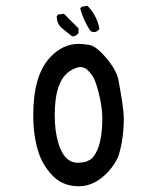

<svg xmlns="http://www.w3.org/2000/svg" viewBox="-20 -655 540 670"><path d="M255 -5Q195 -5 158 -48Q127 -83 114 -125Q96 -181 96 -253Q96 -392 155 -455Q199 -502 255 -502Q266 -502 290.5 -498.5Q315 -495 350.5 -453Q386 -411 393 -377Q412 -277 412 -243Q412 -173 395 -116Q386 -87 357 -55Q310 -5 255 -5ZM252 -87Q265 -87 281 -91L297 -99Q308 -107 319 -130Q337 -171 337 -242Q337 -269 331 -301Q325 -333 315 -363.5Q305 -394 284 -412Q273 -421 260 -421Q248 -421 227 -409Q171 -376 171 -254Q171 -198 183 -158Q203 -87 252 -87ZM232 -528 197 -556Q178 -571 178 -598L182 -604L203 -607L254 -556V-540Q246 -528 232 -528ZM308 -543 301 -544 295 -548Q271 -584 260 -625L264 -631L285 -635Q319 -600 327 -554Q319 -543 308 -543Z"/></svg>

Font: Xiaolai Mono SC
Style: Regular
Weight: 400
Monospace: yes
Designer: LXGW / Nozomi Seto
Version: Version 3.113;September 30, 2024